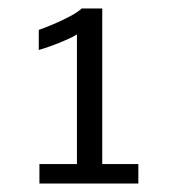

<svg xmlns="http://www.w3.org/2000/svg" viewBox="-20 -750 416 452"><path d="M72.8 -317.9V-363.8H161.1V-668.9Q151.9 -663.1 134.5 -655.5Q117.2 -647.9 99.6 -641.6Q82 -635.3 71.3 -632.3V-679.7Q84.5 -684.1 104.7 -692.6Q125 -701.2 144 -711.2Q163.1 -721.2 172.4 -730H220.7V-363.8H305.7V-317.9Z"/></svg>

Font: Comme Light
Style: Regular
Weight: 300
Version: Version 1.000;gftools[0.9.27]